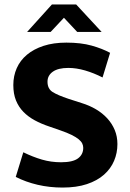

<svg xmlns="http://www.w3.org/2000/svg" viewBox="-20 -834 587 865"><path d="M279 -642Q345 -642 393 -628.5Q441 -615 476 -596L442 -485Q403 -505 363.5 -516.5Q324 -528 288 -528Q242 -528 218 -511Q194 -494 194 -466Q194 -434 217 -419.5Q240 -405 288 -389L347 -370Q383 -359 412.5 -341.5Q442 -324 463.5 -300.5Q485 -277 497 -248Q509 -219 509 -185Q509 -145 494 -109.5Q479 -74 448.5 -47Q418 -20 371.5 -4.5Q325 11 262 11Q203 11 149.5 -1.5Q96 -14 51 -37L85 -148Q128 -127 169 -115Q210 -103 255 -103Q308 -103 331.5 -120.5Q355 -138 355 -168Q355 -178 350.5 -187.5Q346 -197 334.5 -206.5Q323 -216 303 -226Q283 -236 251 -247L202 -264Q166 -276 136.5 -292Q107 -308 85.5 -330Q64 -352 52 -381.5Q40 -411 40 -451Q40 -492 55.5 -527Q71 -562 101.5 -587.5Q132 -613 176.5 -627.5Q221 -642 279 -642ZM214 -814H323L438 -690H328L268 -754L208 -690H102Z"/></svg>

Font: Mukta Malar ExtraBold
Style: Regular
Weight: 800
Designer: Aadarsh Rajan, Girish Dalvi, Yashodeep Gholap
Foundry: Ek Type
Version: Version 2.538;PS 1.000;hotconv 16.6.51;makeotf.lib2.5.65220;